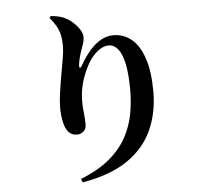

<svg xmlns="http://www.w3.org/2000/svg" viewBox="-59 -889 1119 1035"><g transform="rotate(-5 500.0 -371.0)"><path d="M245.8 -816 252.3 -825.2Q269.3 -825 289.5 -820.7Q309.8 -816.5 325.4 -809.2Q350.9 -797.7 372 -778.2Q393.1 -758.8 406.3 -737.8Q419.5 -716.9 419.5 -699.8Q419.5 -680.3 414.2 -664Q408.9 -647.8 402.4 -630.5Q393.9 -606.5 388.9 -585.2Q383.9 -563.8 382.1 -548.5Q381.2 -534.7 385.9 -534.1Q390.5 -533.4 397.3 -545.8Q423.7 -592.4 452.6 -625.3Q481.5 -658.3 513.3 -675.8Q545.1 -693.4 578.6 -693.4Q635.9 -693.4 678.4 -658.1Q720.9 -622.8 744.8 -551.5Q768.8 -480.2 768.8 -371.9Q768.8 -258.3 726.8 -164.8Q684.9 -71.3 592.2 -7.4Q499.5 56.5 346.9 82.4L339 63.5Q438 24.1 498.5 -27.9Q559.1 -79.9 590.7 -139.9Q622.4 -200 633.9 -263.9Q645.3 -327.8 645.3 -389.5Q645.3 -478 633.6 -533.4Q621.9 -588.7 600.2 -614.8Q578.6 -640.8 548.9 -640.8Q530.4 -640.8 508.6 -628.9Q486.8 -616.9 466.1 -593.9Q445.4 -570.8 428.2 -536.3Q404.6 -490.1 393.3 -444.8Q381.9 -399.5 381.9 -352.3Q381.9 -317 385.7 -288.2Q389.4 -259.4 389.4 -225.5Q389.4 -204 374.8 -190.5Q360.1 -176.9 339 -176.9Q316.9 -176.9 302.4 -187.9Q287.9 -198.9 278.2 -220.4Q272 -235.3 268.2 -252.9Q264.3 -270.5 262.4 -290Q260.6 -309.6 260.6 -329.1Q260.6 -365.2 267.4 -411.8Q274.1 -458.4 282.7 -506Q291.2 -553.6 298 -594Q304.7 -634.5 304.7 -659Q304.7 -692.5 299 -718.7Q293.3 -744.9 280.1 -768.2Q266.8 -791.5 245.8 -816Z"/></g></svg>

Font: Noto Serif JP
Style: Regular
Weight: 200
Designer: Ryoko NISHIZUKA 西塚涼子 (kana & ideographs); Frank Grießhammer (Latin, Greek & Cyrillic); Wenlong ZHANG 张文龙 (bopomofo); San
Foundry: Adobe
Version: Version 2.001;hotconv 1.1.0;makeotfexe 2.6.0